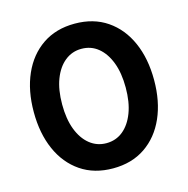

<svg xmlns="http://www.w3.org/2000/svg" viewBox="-106 -814 909 928"><g transform="rotate(-15 348.0 -350.0)"><path d="M348 12Q254 12 186.5 -34Q119 -80 83 -161.5Q47 -243 47 -350Q47 -457 83 -538.5Q119 -620 186.5 -666Q254 -712 348 -712Q442 -712 509.5 -666Q577 -620 613 -538.5Q649 -457 649 -350Q649 -243 613 -161.5Q577 -80 509.5 -34Q442 12 348 12ZM348 -114Q396 -114 431.5 -143Q467 -172 487 -224.5Q507 -277 507 -350Q507 -423 487 -475.5Q467 -528 431.5 -557Q396 -586 348 -586Q301 -586 265 -557Q229 -528 209 -475.5Q189 -423 189 -350Q189 -277 209 -224.5Q229 -172 265 -143Q301 -114 348 -114Z"/></g></svg>

Font: DM Sans 12pt ExtraBold
Style: Regular
Weight: 800
Version: Version 4.004;gftools[0.9.30]